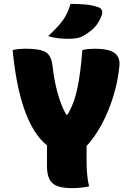

<svg xmlns="http://www.w3.org/2000/svg" viewBox="-20 -960 690 989"><path d="M439 0Q396 9 351 9Q277 9 249.5 -17Q222 -43 222 -105V-212Q211 -220 201 -230Q140 -292 101 -409.5Q62 -527 45 -702Q61 -706 77 -707.5Q93 -709 109 -709Q163 -709 192.5 -701Q222 -693 235 -672Q248 -651 252 -611Q259 -545 277 -480Q295 -415 321 -370H328Q363 -428 379.5 -509.5Q396 -591 404 -702Q420 -706 436 -707.5Q452 -709 468 -709Q539 -709 569.5 -687.5Q600 -666 595 -619Q587 -538 562.5 -460Q538 -382 502.5 -317Q467 -252 426 -208V-130Q426 -52 439 0ZM343 -940Q380 -940 417.5 -937Q455 -934 486 -923Q501 -918 505 -906Q509 -894 504 -881Q488 -840 465 -817Q442 -794 407 -774Q382 -760 331 -760Q309 -760 280.5 -763Q252 -766 228 -774Q258 -802 280 -826Q302 -850 317.5 -877Q333 -904 343 -940Z"/></svg>

Font: Recursive Sn Csl St Blk
Style: Regular
Weight: 900
Version: Version 1.079;hotconv 1.0.112;makeotfexe 2.5.65598; ttfautoh